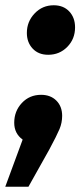

<svg xmlns="http://www.w3.org/2000/svg" viewBox="-57 -530 307 729"><path d="M179 -90Q179 -64 169 -40Q159 -16 130 38L51 179H-37L29 0Q-3 -23 -3 -64Q-3 -108 26 -139Q55 -170 99 -170Q135 -170 157 -148Q179 -126 179 -90ZM45 -405Q45 -448 74.5 -479Q104 -510 147 -510Q184 -510 206 -486.5Q228 -463 228 -426Q228 -382 198.5 -352Q169 -322 126 -322Q89 -322 67 -345.5Q45 -369 45 -405Z"/></svg>

Font: Fira Sans Condensed ExtraBold
Style: Italic
Weight: 800
Width: 3
Italic angle: -8°
Designer: bBox Type GmbH & Carrois Corporate GbR & Edenspiekermann AG
Foundry: bBox Type GmbH & Carrois Corporate GbR & Edenspiekermann AG
Version: Version 4.301